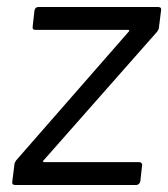

<svg xmlns="http://www.w3.org/2000/svg" viewBox="-20 -526 478 546"><path d="M15 -10 21 -58Q21 -63 26 -70L346 -436Q348 -437 347.5 -439Q347 -441 345 -441H81Q71 -441 73 -451L78 -496Q80 -506 89 -506H430Q440 -506 438 -496L432 -448Q432 -443 427 -436L104 -70Q102 -69 102.5 -67Q103 -65 105 -65H376Q380 -65 382.5 -62Q385 -59 384 -55L379 -10Q378 -6 375 -3Q372 0 368 0H23Q13 0 15 -10Z"/></svg>

Font: Barlow
Style: Italic
Weight: 400
Italic angle: -7°
Designer: Jeremy Tribby
Foundry: Tribby Type
Version: Version 1.408